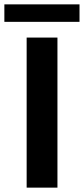

<svg xmlns="http://www.w3.org/2000/svg" viewBox="-35 -859 384 879"><path d="M87 0V-687H228V0ZM-15 -759V-839H329V-759Z"/></svg>

Font: Archivo SemiExpanded SemiBold
Style: Regular
Weight: 600
Width: 6
Designer: Hector Gatti
Foundry: Omnibus-Type
Version: Version 2.001